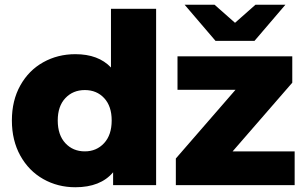

<svg xmlns="http://www.w3.org/2000/svg" viewBox="-20 -779 1285 808"><path d="M637 -742V0H456V-54Q403 9 297 9Q223 9 162 -25.5Q101 -60 65.5 -124Q30 -188 30 -272Q30 -356 65.5 -419.5Q101 -483 162 -517Q223 -551 297 -551Q394 -551 447 -495V-742ZM450 -272Q450 -332 418.5 -366Q387 -400 337 -400Q287 -400 255 -366Q223 -332 223 -272Q223 -211 255 -176.5Q287 -142 337 -142Q386 -142 418 -176.5Q450 -211 450 -272ZM1220 -142V0H720V-112L971 -401H727V-542H1210V-431L959 -142ZM1181 -759 1051 -607H887L757 -759H883L969 -683L1055 -759Z"/></svg>

Font: Idrija
Style: Regular
Weight: 800
Designer: Julieta Ulanovsky
Foundry: Julieta Ulanovsky
Version: Version 7.200